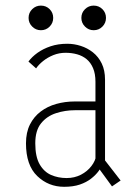

<svg xmlns="http://www.w3.org/2000/svg" viewBox="-20 -672 490 702"><path d="M389.5 9.5 332.5 -68.5 350 -103.5 421 -12ZM332 -105 357 -74Q351.5 -61.5 340.8 -46.8Q330 -32 313 -18.8Q296 -5.5 271.8 2.8Q247.5 11 214.5 11Q157 11 116 -28.5Q75 -68 75 -148Q75 -188 89.5 -216.8Q104 -245.5 128.8 -264.2Q153.5 -283 185.8 -292Q218 -301 253 -301H337V-269H254Q218 -269 184.8 -258.2Q151.5 -247.5 130.2 -221.2Q109 -195 109 -148Q109 -99 125 -71.2Q141 -43.5 167 -32.2Q193 -21 223.5 -21Q252.5 -21 276 -33.2Q299.5 -45.5 314.2 -64.8Q329 -84 332 -105ZM226 -512Q251 -512 275.2 -504.2Q299.5 -496.5 319.8 -480.5Q340 -464.5 352 -439.8Q364 -415 364 -381V-71L329 -80V-373Q329 -402.5 320.2 -423Q311.5 -443.5 296.5 -455.8Q281.5 -468 261.8 -473.5Q242 -479 220 -479Q196 -479 175 -470.5Q154 -462 137.8 -449Q121.5 -436 112 -422L84 -447Q96.5 -464 117 -478.8Q137.5 -493.5 165 -502.8Q192.5 -512 226 -512ZM129.5 -561.5Q111 -561.5 97.8 -574.8Q84.5 -588 84.5 -606.5Q84.5 -625.5 97.8 -638.5Q111 -651.5 129.5 -651.5Q148.5 -651.5 161.5 -638.5Q174.5 -625.5 174.5 -606.5Q174.5 -588 161.5 -574.8Q148.5 -561.5 129.5 -561.5ZM322.5 -561.5Q304 -561.5 290.8 -574.8Q277.5 -588 277.5 -606.5Q277.5 -625.5 290.8 -638.5Q304 -651.5 322.5 -651.5Q341.5 -651.5 354.5 -638.5Q367.5 -625.5 367.5 -606.5Q367.5 -588 354.5 -574.8Q341.5 -561.5 322.5 -561.5Z"/></svg>

Font: League Mono Thin Condensed
Style: Regular
Weight: 100
Width: 1
Designer: Tyler Finck
Foundry: The League of Moveable Type / Tyler Finck
Version: Version 2.300;RELEASE